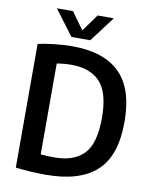

<svg xmlns="http://www.w3.org/2000/svg" viewBox="-101 -1023 881 1106"><g transform="rotate(10 339.5 -470.0)"><path d="M244.5 7.5Q203 7.5 158.2 5Q113.5 2.5 67 -3V-727Q113 -736.5 165 -742.2Q217 -748 268.5 -748Q452 -748 545 -656.2Q638 -564.5 638 -370Q638 -171.5 539.5 -82Q441 7.5 244.5 7.5ZM276 -99.5Q390 -99.5 448 -160.5Q506 -221.5 506 -370.5Q506 -517.5 448.8 -579.8Q391.5 -642 278.5 -642Q238.5 -642 195 -634.5V-103Q216.5 -101 236 -100.2Q255.5 -99.5 276 -99.5ZM252 -800 140.5 -948H235L307 -848L379 -948H473.5L362 -800Z"/></g></svg>

Font: Encode Sans SmCnd SmBold
Style: Regular
Weight: 600
Width: 4
Designer: Multiple Designers
Foundry: Impallari Type
Version: Version 3.002; ttfautohint (v1.8.3) -l 8 -r 50 -G 200 -x 14 